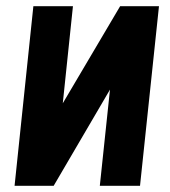

<svg xmlns="http://www.w3.org/2000/svg" viewBox="-20 -598 546 618"><path d="M26.9 0 87.4 -578.1H214.8L182.1 -265.6L366.7 -578.1H491.7L430.7 0H301.3L334 -309.6L152.8 0Z"/></svg>

Font: Oswald
Style: Bold
Weight: 700
Designer: Vernon Adams
Foundry: Vernon Adams
Version: 3.0; ttfautohint (v0.94.23-7a4d-dirty) -l 8 -r 50 -G 200 -x 